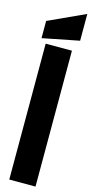

<svg xmlns="http://www.w3.org/2000/svg" viewBox="-166 -1137 558 1173"><g transform="rotate(15 113.0 -550.5)"><path d="M30.3 0V-859.4H196.3V0ZM-2.9 -885.3V-994.1L229 -1100.6V-931.2Z"/></g></svg>

Font: webenart
Style: Regular
Weight: 400
Designer: Vernon Adams
Foundry: Vernon Adams
Version: Version 2.116; ttfautohint (v1.8.3)